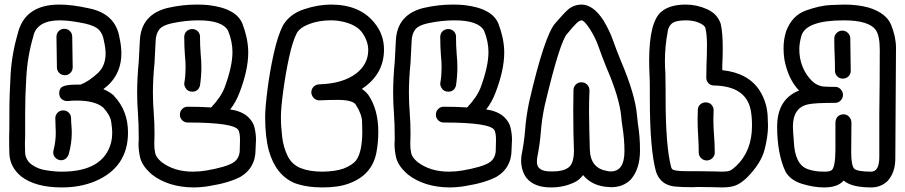

<svg xmlns="http://www.w3.org/2000/svg" viewBox="-20 -820 3960 840"><path d="M264 -491Q249 -491 239 -501Q229 -511 229 -526Q229 -558 228 -591.5Q227 -625 227 -659Q227 -674 237 -684Q247 -694 261 -694Q276 -694 286 -684Q296 -674 296 -659Q296 -627 297 -593.5Q298 -560 298 -526Q298 -511 288 -501Q278 -491 264 -491ZM247 -119Q242 -119 236 -121Q213 -131 213 -153Q213 -160 215 -166Q224 -201 224 -241Q224 -254 223 -269.5Q222 -285 222 -303Q222 -317 232 -327Q242 -337 257 -337Q271 -337 281 -327Q291 -317 291 -302Q291 -287 292.5 -271Q294 -255 294 -239Q294 -192 280 -143Q269 -119 247 -119ZM251 0Q135 0 73 -48Q24 -88 21 -147Q20 -174 20 -225Q21 -243 21 -284V-322Q21 -405 26.5 -496Q32 -587 60 -682Q94 -800 240 -800Q295 -800 367 -784Q486 -761 503 -654Q511 -618 511 -586Q511 -507 459 -453L458 -452Q449 -443 432 -430Q459 -419 479 -401V-400Q540 -336 540 -240Q540 -88 396 -27Q331 0 251 0ZM250 -69Q432 -69 466 -196V-197Q471 -217 471 -240Q471 -257 466.5 -287Q462 -317 431 -350Q395 -380 315 -380Q296 -380 277 -378H272Q261 -378 250 -386.5Q239 -395 239 -413Q239 -425 246 -435Q258 -450 319 -450H332Q368 -463 410 -502Q442 -534 442 -586Q442 -610 435 -639V-640Q430 -672 413 -689.5Q396 -707 352 -717Q285 -731 242 -731Q143 -731 126 -663V-662Q100 -574 95 -481Q90 -400 90 -321V-224Q89 -208 89 -191L90 -150Q93 -118 120 -99Q147 -80 182 -75H183Q217 -69 250 -69Z M821 -419Q801 -419 792 -435Q786 -444 786 -454L787 -461Q792 -491 792 -525Q792 -550 789 -578Q786 -618 786 -660Q787 -675 797 -684Q807 -693 822 -693Q837 -692 846 -682.5Q855 -673 855 -660V-657Q855 -622 858 -583Q861 -554 861 -526Q861 -486 855 -446Q848 -419 821 -419ZM826 0Q716 -1 644 -57Q600 -95 592 -135Q586 -163 586 -191L587 -211Q587 -280 583.5 -324Q580 -368 580 -415Q580 -479 587 -550L592 -644Q598 -758 716 -786H717Q778 -800 842 -800Q865 -800 889 -798Q1016 -784 1042 -713V-712Q1066 -648 1066 -590Q1066 -514 1028 -415Q1012 -373 987 -341L1005 -338Q1070 -323 1091 -271Q1100 -240 1100 -209L1098 -165Q1098 -86 1033 -47Q983 -20 895 -6Q860 0 826 0ZM824 -69Q852 -69 883 -74Q968 -89 998.5 -107.5Q1029 -126 1029 -165L1030 -208Q1030 -235 1024 -249Q1009 -284 801 -284Q787 -284 777 -294Q767 -304 767 -318Q767 -333 777 -343Q787 -353 801 -353Q859 -353 904 -350Q948 -397 963 -438Q997 -530 997 -592Q997 -639 978 -685Q954 -731 848 -731Q792 -731 731 -718Q690 -709 676 -690Q662 -671 661 -641L656 -545Q649 -475 649 -415Q649 -372 652.5 -327.5Q656 -283 656 -236L655 -189Q655 -169 659 -150Q663 -131 687 -111Q742 -69 824 -69Z M1391 0Q1321 0 1269 -19Q1186 -54 1156 -162Q1140 -222 1140 -308Q1140 -347 1150 -426.5Q1160 -506 1177.5 -585Q1195 -664 1218 -709Q1248 -759 1310 -779.5Q1372 -800 1428 -800Q1555 -800 1619 -719Q1660 -669 1660 -603Q1660 -495 1563 -431Q1579 -421 1592 -404Q1635 -340 1635 -244Q1635 -193 1626 -149Q1606 -53 1506 -17Q1461 0 1391 0ZM1391 -69Q1448 -70 1481 -82H1482Q1523 -98 1539 -120Q1565 -157 1565 -246Q1565 -256 1564 -288.5Q1563 -321 1536 -363Q1521 -383 1457 -383Q1423 -383 1377 -381Q1363 -381 1353 -391Q1343 -401 1342 -415Q1342 -430 1351.5 -440Q1361 -450 1376 -451Q1480 -454 1539 -499Q1591 -540 1591 -601Q1591 -638 1566.5 -674.5Q1542 -711 1481 -725H1480Q1456 -731 1428 -731Q1376 -731 1334.5 -715.5Q1293 -700 1279 -676Q1260 -640 1244.5 -568Q1229 -496 1219 -421Q1209 -346 1209 -308Q1209 -267 1214.5 -221Q1220 -175 1238.5 -137.5Q1257 -100 1295.5 -84.5Q1334 -69 1391 -69Z M1941 -419Q1921 -419 1912 -435Q1906 -444 1906 -454L1907 -461Q1912 -491 1912 -525Q1912 -550 1909 -578Q1906 -618 1906 -660Q1907 -675 1917 -684Q1927 -693 1942 -693Q1957 -692 1966 -682.5Q1975 -673 1975 -660V-657Q1975 -622 1978 -583Q1981 -554 1981 -526Q1981 -486 1975 -446Q1968 -419 1941 -419ZM1946 0Q1836 -1 1764 -57Q1720 -95 1712 -135Q1706 -163 1706 -191L1707 -211Q1707 -280 1703.5 -324Q1700 -368 1700 -415Q1700 -479 1707 -550L1712 -644Q1718 -758 1836 -786H1837Q1898 -800 1962 -800Q1985 -800 2009 -798Q2136 -784 2162 -713V-712Q2186 -648 2186 -590Q2186 -514 2148 -415Q2132 -373 2107 -341L2125 -338Q2190 -323 2211 -271Q2220 -240 2220 -209L2218 -165Q2218 -86 2153 -47Q2103 -20 2015 -6Q1980 0 1946 0ZM1944 -69Q1972 -69 2003 -74Q2088 -89 2118.5 -107.5Q2149 -126 2149 -165L2150 -208Q2150 -235 2144 -249Q2129 -284 1921 -284Q1907 -284 1897 -294Q1887 -304 1887 -318Q1887 -333 1897 -343Q1907 -353 1921 -353Q1979 -353 2024 -350Q2068 -397 2083 -438Q2117 -530 2117 -592Q2117 -639 2098 -685Q2074 -731 1968 -731Q1912 -731 1851 -718Q1810 -709 1796 -690Q1782 -671 1781 -641L1776 -545Q1769 -475 1769 -415Q1769 -372 1772.5 -327.5Q1776 -283 1776 -236L1775 -189Q1775 -169 1779 -150Q1783 -131 1807 -111Q1862 -69 1944 -69Z M2524 -731Q2514 -730 2501 -717Q2493 -710 2463 -674Q2431 -645 2363 -358Q2350 -297 2346 -241Q2342 -190 2331 -134Q2329 -126 2329 -111Q2329 -70 2389 -70H2400Q2444 -70 2467.5 -87.5Q2491 -105 2491 -162Q2488 -234 2488 -340Q2488 -385 2489 -427Q2490 -442 2500 -451Q2510 -460 2523 -460Q2539 -460 2549 -449.5Q2559 -439 2559 -425Q2557 -380 2557 -330Q2558 -247 2560.5 -165.5Q2563 -84 2636 -72Q2645 -70 2652 -70Q2712 -70 2712 -159Q2712 -211 2703 -267Q2699 -292 2698 -309Q2690 -394 2633 -525Q2614 -572 2597 -620Q2584 -657 2560 -694Q2536 -731 2524 -731ZM2524 -800Q2575 -800 2620 -731Q2649 -682 2662 -643Q2678 -598 2697 -552Q2759 -407 2767 -314Q2768 -300 2771 -277Q2780 -224 2780 -162Q2780 -81 2740 -35Q2707 -1 2653 -1L2628 -3Q2566 -11 2531 -54Q2519 -38 2502 -27Q2453 0 2390 0Q2317 0 2283 -42Q2260 -74 2260 -118Q2260 -135 2263 -148Q2273 -198 2277 -247Q2281 -306 2295 -374Q2362 -664 2409 -718Q2446 -761 2465 -778Q2489 -799 2524 -800Z M3139 0 3105 -1Q3077 -2 3033 -2Q3021 -2 3010 -1Q2960 -1 2932 -4Q2869 -11 2850 -69Q2823 -166 2823 -390V-430Q2823 -468 2821.5 -497Q2820 -526 2820 -553Q2820 -727 2875 -770Q2912 -800 2980 -800Q3029 -800 3074 -779.5Q3119 -759 3133 -716Q3142 -679 3142 -608Q3142 -572 3140 -536V-513Q3254 -501 3304 -423Q3339 -367 3339 -297L3340 -269Q3340 -224 3325 -165Q3310 -106 3248 -43Q3222 -18 3199 -9Q3176 0 3139 0ZM3139 -69Q3163 -69 3173.5 -73.5Q3184 -78 3200 -93Q3270 -159 3270 -270Q3270 -308 3265 -335Q3246 -443 3104 -446Q3089 -446 3079.5 -456Q3070 -466 3070 -480L3071 -538Q3073 -581 3073 -625Q3073 -669 3066 -698Q3062 -710 3038 -720.5Q3014 -731 2980 -731Q2935 -731 2918 -716Q2904 -703 2901 -681V-680Q2889 -618 2889 -552Q2889 -527 2891 -501Q2892 -469 2892 -430V-392Q2892 -181 2916 -90Q2917 -84 2921 -80Q2930 -71 2986 -71H3033Q3081 -71 3107 -70ZM3072 -118Q3058 -118 3047.5 -128Q3037 -138 3037 -152Q3037 -187 3034.5 -224.5Q3032 -262 3032 -298Q3032 -320 3033 -341Q3034 -355 3044 -363.5Q3054 -372 3067 -372Q3084 -372 3093 -361.5Q3102 -351 3102 -338L3101 -297Q3101 -264 3104 -227Q3107 -190 3107 -152Q3107 -138 3096.5 -128Q3086 -118 3072 -118Z M3791 0Q3706 0 3671 -30Q3645 0 3586 0Q3540 0 3489.5 -15.5Q3439 -31 3417 -68Q3380 -147 3380 -266Q3380 -386 3476 -424Q3429 -472 3412 -558Q3408 -584 3408 -609Q3408 -649 3420 -685Q3446 -753 3507 -774.5Q3568 -796 3614 -798Q3660 -800 3674 -800Q3732 -800 3780 -787Q3858 -763 3879 -710.5Q3900 -658 3900 -610L3897 -127Q3897 -65 3863 -28Q3834 0 3791 0ZM3791 -69Q3827 -69 3827 -134V-326Q3829 -460 3829 -601Q3829 -663 3812 -688Q3782 -731 3672 -731Q3506 -731 3486 -663Q3477 -631 3477 -605Q3477 -531 3522 -477Q3552 -441 3591 -441Q3601 -440 3634 -440Q3648 -440 3658 -429.5Q3668 -419 3668 -405Q3668 -391 3658 -380.5Q3648 -370 3634 -370Q3547 -370 3518 -364Q3449 -351 3449 -266Q3449 -249 3453 -202Q3457 -100 3514 -80Q3543 -69 3586 -69Q3612 -69 3619 -76Q3634 -88 3635 -163V-285Q3638 -318 3670 -320Q3684 -320 3694 -310Q3704 -300 3705 -285L3704 -154Q3704 -98 3717 -82Q3732 -69 3791 -69ZM3667 -476Q3653 -476 3643 -486Q3633 -496 3633 -510Q3633 -550 3631.5 -582Q3630 -614 3630 -651Q3630 -666 3640.5 -676Q3651 -686 3665 -686Q3679 -686 3689.5 -676Q3700 -666 3700 -651L3702 -510Q3702 -496 3692 -486Q3682 -476 3667 -476Z"/></svg>

Font: Bubblez Graffiti
Style: Regular
Weight: 400
Designer: GGBotNet
Foundry: GGBotNet
Version: 1.00